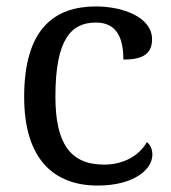

<svg xmlns="http://www.w3.org/2000/svg" viewBox="-20 -566 532 596"><path d="M283 10C396 10 453 -40 453 -86C453 -104 446 -117 436 -125C413 -84 365 -55 303 -55C196 -55 152 -124 152 -266C152 -445 201 -496 278 -496C345 -496 363 -444 363 -381C422 -381 452 -398 452 -444C452 -513 361 -546 278 -546C151 -546 55 -479 55 -265C55 -69 150 10 283 10Z"/></svg>

Font: Noto Fangsong KSS Vertical
Style: Regular
Weight: 400
Designer: LIU Zhao, ZHANG Congyu, Kushim JIANG
Foundry: Guyu Beijing Co. Ltd.
Version: Version 1.000;November 16, 2022;FontCreator 11.5.0.2427 64-b